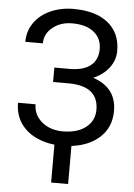

<svg xmlns="http://www.w3.org/2000/svg" viewBox="-61 -767 715 1022"><g transform="rotate(5 296.5 -255.5)"><path d="M447.3 -520Q447.3 -576.7 406 -610.1Q364.7 -643.6 290 -643.6Q227.5 -643.6 185.3 -609.1Q143.1 -574.7 143.1 -523.9H49.3Q49.3 -580.6 80.3 -625.5Q111.3 -670.4 167 -695.6Q222.7 -720.7 290 -720.7Q409.2 -720.7 475.1 -667.2Q541 -613.8 541 -518.6Q541 -469.2 510.7 -428.7Q480.5 -388.2 426.3 -364.7Q551.8 -322.8 551.8 -198.2Q551.8 -102.5 480.5 -46.4Q409.2 9.8 290 9.8Q219.2 9.8 161.4 -15.4Q103.5 -40.5 71.3 -86.9Q39.1 -133.3 39.1 -197.3H132.8Q132.8 -141.1 177.2 -103.8Q221.7 -66.4 290 -66.4Q366.7 -66.4 412.4 -102.1Q458 -137.7 458 -196.3Q458 -321.3 303.2 -323.7H215.3V-400.9H302.7Q374 -402.3 410.6 -433.1Q447.3 -463.9 447.3 -520ZM342.3 210.4H251.5V-39.6H342.3Z"/></g></svg>

Font: RobotoInd
Style: Regular
Weight: 400
Designer: Google
Version: Version 2.001101; 2014